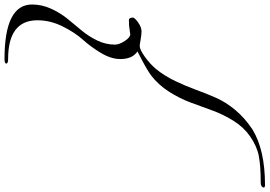

<svg xmlns="http://www.w3.org/2000/svg" viewBox="-300 -862 1196 852"><g transform="rotate(-90 298.0 -436.0)"><path d="M462 -998Q442 -998 442 -1006Q442 -1014 462 -1014Q704 -1014 704 -892Q704 -848 685.5 -807.5Q667 -767 641 -735Q615 -703 589 -672Q563 -641 544.5 -603Q526 -565 526 -524Q526 -505 542 -480.5Q558 -456 572 -456Q576 -456 593 -459Q610 -462 634 -462Q646 -462 646 -444Q646 -440 637.5 -431.5Q629 -423 614 -414.5Q599 -406 584 -406Q570 -406 548 -410Q526 -414 520 -414Q504 -414 472.5 -391.5Q441 -369 418 -342Q387 -304 364 -255.5Q341 -207 325.5 -164Q310 -121 290.5 -76.5Q271 -32 236 10Q201 52 150 86Q59 142 -98 142Q-108 142 -108 136Q-108 131 -102.5 127Q-97 123 -88 123Q-13 123 31.5 114.5Q76 106 120 75Q160 47 188 2Q216 -43 233.5 -91Q251 -139 269 -188Q287 -237 317.5 -284.5Q348 -332 390 -364Q420 -386 496 -424Q462 -446 462 -500Q462 -541 489 -586Q516 -631 548 -666.5Q580 -702 607 -756.5Q634 -811 634 -868Q634 -998 462 -998Z"/></g></svg>

Font: Miama Nueva
Style: Medium
Weight: 400
Italic angle: -28°
Version: Version 1.0